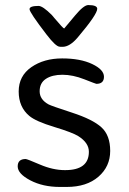

<svg xmlns="http://www.w3.org/2000/svg" viewBox="-20 -741 506 752"><path d="M225.1 -557.6H217.8L213.9 -558.1Q198.7 -558.1 162.1 -606Q95.7 -692.4 95.7 -705.1Q95.7 -717.8 130.9 -717.8Q147.5 -717.8 183.1 -682.1L193.8 -669.4Q227.5 -629.4 231.4 -629.4L273.9 -680.2Q308.1 -721.2 325.7 -721.2Q360.8 -721.2 360.8 -706.5Q360.8 -684.6 284.7 -594.7Q253.4 -557.6 225.1 -557.6ZM233.9 -74.7Q234.4 -74.7 235.4 -74.7Q328.1 -74.7 328.1 -146.5Q328.1 -181.6 287.1 -207.5Q265.1 -221.7 192.6 -243.7Q120.1 -265.6 94.7 -287.1Q53.2 -321.8 53.2 -382.6Q53.2 -443.4 102.5 -477.8Q151.9 -512.2 223.4 -512.2Q294.9 -512.2 341.1 -490.2Q387.2 -468.3 387.2 -440.4Q387.2 -412.6 357.4 -412.6Q355.5 -412.6 310.3 -430.4Q265.1 -448.2 224.6 -448.2Q184.1 -448.2 159.7 -432.1Q135.3 -416 135.3 -383.5Q135.3 -351.1 170.4 -332Q181.2 -326.2 262.2 -299.8Q343.3 -273.4 377.4 -242.2Q411.6 -210.9 411.6 -149.9Q411.6 -88.9 365.5 -48.8Q319.3 -8.8 241.2 -8.8H214.8Q147.9 -8.8 98.6 -34.7Q49.3 -60.5 49.3 -89.4Q49.3 -118.2 80.6 -118.2Q85.9 -118.2 136.7 -96.4Q187.5 -74.7 233.9 -74.7Z"/></svg>

Font: Averia Sans Libre Light
Style: Regular
Weight: 300
Version: Version 1.002